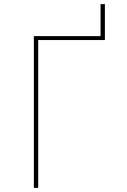

<svg xmlns="http://www.w3.org/2000/svg" viewBox="-20 -910 616 930"><path d="M144 0H165V-716H488V-890H467V-735H144Z"/></svg>

Font: Iosevka Sparkle Thin
Style: Regular
Weight: 100
Designer: Belleve Invis
Foundry: Belleve Invis
Version: Version 4.5.0; ttfautohint (v1.8.3)